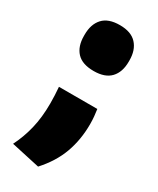

<svg xmlns="http://www.w3.org/2000/svg" viewBox="-159 -530 576 700"><g transform="rotate(30 129.0 -180.0)"><path d="M210.5 -172.5Q212.5 -159 214 -143.8Q215.5 -128.5 215.5 -111Q215.5 -45.5 195 10.8Q174.5 67 128.5 117.5L8 91Q29 49.5 40.5 2Q52 -45.5 52 -104.5Q52 -122.5 51.2 -138.2Q50.5 -154 49 -172.5ZM129.5 -285.5Q81 -285.5 58 -310.2Q35 -335 35 -379V-384.5Q35 -428 58 -453.2Q81 -478.5 129.5 -478.5Q177 -478.5 200.2 -453.2Q223.5 -428 223.5 -384.5V-379Q223.5 -335 200.2 -310.2Q177 -285.5 129.5 -285.5Z"/></g></svg>

Font: Anek Gurmukhi ExtraBold
Style: Regular
Weight: 800
Designer: Sarang Kulkarni (Gurmukhi), Yesha Goshar (Latin)
Foundry: Ek Type
Version: Version 1.003